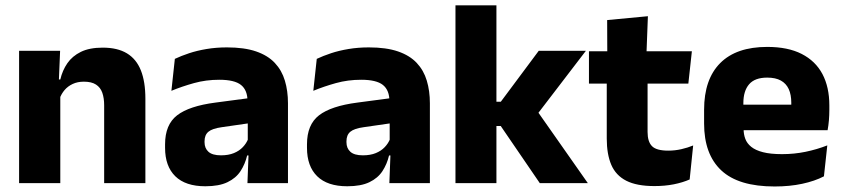

<svg xmlns="http://www.w3.org/2000/svg" viewBox="-20 -680 3132 713"><path d="M519.9 0H366.8V-288.8Q366.8 -315.9 359.9 -335.6Q352.9 -355.4 336.4 -366Q319.9 -376.7 291.5 -376.7Q267.9 -376.7 249.9 -368.2Q231.9 -359.8 219.8 -345.6Q207.7 -331.4 201.4 -313.5L177.8 -385H204Q211.8 -418.5 230.1 -445.1Q248.4 -471.7 280.3 -487.4Q312.3 -503.1 361.4 -503.1Q416.4 -503.1 451.4 -481.9Q486.4 -460.7 503.1 -418.7Q519.9 -376.6 519.9 -313.3ZM203.9 0H50.9V-491.4H203.2L198.1 -368.6L203.9 -354.2Z M1049.4 0H898.9L903.6 -123L900.1 -130.7V-284L899.2 -303.9Q899.2 -345.1 875 -364.5Q850.8 -383.8 794.3 -383.8Q744.8 -383.8 700.3 -371.4Q655.8 -359 616.5 -342.8L629.3 -461.4Q652.8 -472.5 682.2 -482.3Q711.7 -492.1 747.1 -498Q782.4 -504 822.9 -504Q887.5 -504 931.1 -489Q974.6 -474 1000.5 -446.4Q1026.5 -418.8 1037.9 -380.6Q1049.4 -342.5 1049.4 -296.4ZM742.5 11.7Q668.9 11.7 631 -25.4Q593 -62.6 593 -131V-144.3Q593 -217.1 637.6 -251.7Q682.3 -286.3 779.8 -299L911.8 -316.5L920.8 -224.6L803.8 -207.7Q768.3 -202.8 754 -190.8Q739.6 -178.8 739.6 -155.4V-151.8Q739.6 -129.5 754.1 -116.4Q768.6 -103.2 800.6 -103.2Q828.5 -103.2 848.6 -111.5Q868.8 -119.8 881.9 -133.8Q895.1 -147.7 901.6 -164.4L923.1 -102.7H897.8Q890.1 -70.3 873.2 -44.5Q856.3 -18.6 824.9 -3.5Q793.6 11.7 742.5 11.7Z M1576.4 0H1425.9L1430.6 -123L1427.1 -130.7V-284L1426.2 -303.9Q1426.2 -345.1 1402 -364.5Q1377.8 -383.8 1321.3 -383.8Q1271.8 -383.8 1227.3 -371.4Q1182.8 -359 1143.5 -342.8L1156.3 -461.4Q1179.8 -472.5 1209.2 -482.3Q1238.7 -492.1 1274.1 -498Q1309.4 -504 1349.9 -504Q1414.5 -504 1458.1 -489Q1501.6 -474 1527.5 -446.4Q1553.5 -418.8 1564.9 -380.6Q1576.4 -342.5 1576.4 -296.4ZM1269.5 11.7Q1195.9 11.7 1158 -25.4Q1120 -62.6 1120 -131V-144.3Q1120 -217.1 1164.6 -251.7Q1209.3 -286.3 1306.8 -299L1438.8 -316.5L1447.8 -224.6L1330.8 -207.7Q1295.3 -202.8 1281 -190.8Q1266.6 -178.8 1266.6 -155.4V-151.8Q1266.6 -129.5 1281.1 -116.4Q1295.6 -103.2 1327.6 -103.2Q1355.5 -103.2 1375.6 -111.5Q1395.8 -119.8 1408.9 -133.8Q1422.1 -147.7 1428.6 -164.4L1450.1 -102.7H1424.8Q1417.1 -70.3 1400.2 -44.5Q1383.3 -18.6 1351.9 -3.5Q1320.6 11.7 1269.5 11.7Z M2162.9 0H1984.5L1839.5 -212.1H1799.7V-302.1H1839.7L1980.7 -491.4H2155.8L1968.9 -247.3V-276.5ZM1823.5 0H1671.4V-660.3H1823.5Z M2410 11Q2344.5 11 2305.7 -8.8Q2266.9 -28.6 2250 -68Q2233.2 -107.4 2233.2 -165.5V-440.1H2384.8V-189.9Q2384.8 -153.9 2401.2 -137.3Q2417.5 -120.6 2461.8 -120.6Q2486.6 -120.6 2510.5 -126.1Q2534.4 -131.6 2554.1 -139.8L2541.1 -13.6Q2515.7 -2.3 2482.4 4.4Q2449.2 11 2410 11ZM2536.2 -369.5H2167.1V-489.6H2549.3ZM2380.6 -478.7H2235.2L2234.7 -605.5L2386 -619.8Z M2856.5 12.5Q2722.4 12.5 2658.6 -47.2Q2594.7 -107 2594.7 -221.4V-272.5Q2594.7 -385.7 2654.6 -445.8Q2714.4 -505.8 2829.2 -505.8Q2906 -505.8 2957.1 -479.7Q3008.3 -453.6 3034.1 -405.1Q3059.8 -356.5 3059.8 -288.5V-272.1Q3059.8 -253 3058.2 -233.3Q3056.5 -213.5 3053.3 -196.4H2915.6Q2917.3 -225.6 2917.9 -251.4Q2918.5 -277.2 2918.5 -297.9Q2918.5 -328.3 2909 -349.2Q2899.4 -370 2879.7 -380.9Q2860 -391.8 2829.2 -391.8Q2783.2 -391.8 2761.9 -367.1Q2740.5 -342.4 2740.5 -296.9V-252L2741.4 -235.3V-200.5Q2741.4 -181.3 2747.7 -164.4Q2754 -147.5 2769.8 -134.7Q2785.7 -121.9 2813.4 -114.8Q2841.2 -107.6 2884.1 -107.6Q2929.4 -107.6 2971.5 -116.3Q3013.6 -125 3052.2 -140.1L3039.7 -25.2Q3005.7 -7.5 2959.1 2.5Q2912.6 12.5 2856.5 12.5ZM3022.5 -196.4H2675.7V-291.2H3022.5Z"/></svg>

Font: Anek Devanagari Medium
Style: Regular
Weight: 500
Designer: Kailash Malviya (Devanagari) & Yesha Goshar (Latin)
Foundry: Ek Type
Version: Version 1.003